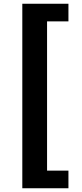

<svg xmlns="http://www.w3.org/2000/svg" viewBox="-20 -830 440 1024"><path d="M99 174H345V80H231V-716H345V-810H99Z"/></svg>

Font: Source Han Sans HK Heavy
Style: Regular
Weight: 900
Designer: Ryoko NISHIZUKA 西塚涼子 (kana, bopomofo & ideographs); Paul D. Hunt (Latin, Greek & Cyrillic); Sandoll Communications 산돌커뮤니
Foundry: Adobe
Version: Version 2.000;hotconv 1.0.107;makeotfexe 2.5.65593